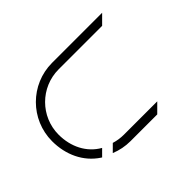

<svg xmlns="http://www.w3.org/2000/svg" viewBox="-170 -882 1064 1064"><g transform="rotate(45 362.5 -350.0)"><path d="M623.1 -568.7V-307.4C623.1 -281.7 619.3 -256.2 611.7 -231.7L651.5 -191.8C666.6 -228.5 674.3 -267.8 674.3 -307.4V-517.5ZM367.2 -51.5C225.9 -51.6 111.4 -166.1 111.2 -307.4V-648.7L60 -699.9V-307.4C60.3 -137.9 197.6 -0.6 367.2 -0.3C473.9 -0.3 568.1 -44 623.1 -126.9C624.4 -128.9 625.6 -131 626.9 -133L589.6 -170.2C545.6 -92.8 462.4 -51.5 367.2 -51.5Z"/></g></svg>

Font: Expanse
Style: Expanse
Weight: 400
Designer: Ryan Lin
Version: Version 1.0